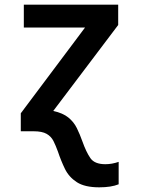

<svg xmlns="http://www.w3.org/2000/svg" viewBox="-20 -562 603 822"><path d="M405 240Q343 240 309 218Q275 196 258 161Q241 126 228 87Q219 62 209 42Q199 22 179.5 11Q160 0 124 0H69V-77L344 -444H82V-542H486V-455L208 -87Q249 -78 272.5 -59Q296 -40 309 -13.5Q322 13 333 44Q349 89 367 115Q385 141 431 141Q459 141 488 131V227Q456 240 405 240Z"/></svg>

Font: Noto Sans Mono SemiCondensed SemiBold
Style: Regular
Weight: 600
Width: 4
Designer: Monotype Design Team
Foundry: Monotype Imaging Inc.
Version: Version 2.014; ttfautohint (v1.8.4.7-5d5b)